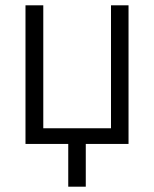

<svg xmlns="http://www.w3.org/2000/svg" viewBox="-20 -542 581 723"><path d="M237 0H76V-522H143V-59H398V-522H464V0H303V161H237Z"/></svg>

Font: IngvarSans
Style: Regular
Weight: 400
Version: Version 1.000